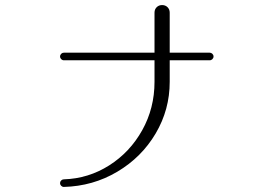

<svg xmlns="http://www.w3.org/2000/svg" viewBox="-20 -753 1040 758"><path d="M217 -30Q217 -36 221.5 -40.5Q226 -45 232 -45Q329 -48 411 -100Q493 -152 541.5 -239Q590 -326 590 -430V-515H232Q226 -515 221.5 -519.5Q217 -524 217 -530Q217 -536 221.5 -540.5Q226 -545 232 -545H590V-703Q590 -716 598.5 -724.5Q607 -733 620 -733Q633 -733 641.5 -724.5Q650 -716 650 -703V-545H808Q814 -545 818.5 -540.5Q823 -536 823 -530Q823 -524 818.5 -519.5Q814 -515 808 -515H650V-430Q650 -320 594.5 -226Q539 -132 443 -75Q347 -18 232 -15Q226 -15 221.5 -19.5Q217 -24 217 -30Z"/></svg>

Font: GL-CurulMinamoto Light
Style: Regular
Weight: 300
Designer: Eunice (kana); Ryoko NISHIZUKA 西塚涼子 (ideographs); Frank Grießhammer (Latin, Greek & Cyrillic); Wenlong ZHANG
Foundry: Gutenberg Labo; Adobe
Version: Version 1.002